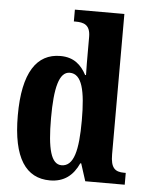

<svg xmlns="http://www.w3.org/2000/svg" viewBox="-54 -804 658 858"><g transform="rotate(5 275.0 -375.0)"><path d="M202 10C266 10 306 -23 331 -78H335L360 0H537V-53H529C489 -53 469 -69 469 -130V-760H247V-707H255C291 -707 321 -699 321 -644V-583C321 -545 321 -503 322 -473H318C295 -516 262 -548 201 -548C95 -548 34 -460 34 -267C34 -75 95 10 202 10ZM248 -62C201 -62 183 -130 183 -268C183 -403 201 -477 249 -477C304 -477 321 -403 321 -269C321 -135 303 -62 248 -62Z"/></g></svg>

Font: Noto Serif Sinhala ExtraCondensed ExtraBold
Style: Regular
Weight: 800
Width: 2
Designer: Jelle Bosma - Monotype Design Team
Foundry: Monotype Imaging Inc.
Version: Version 2.007